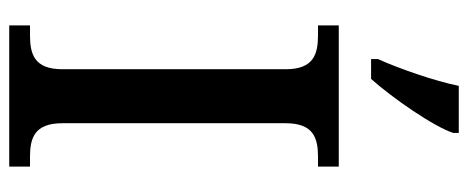

<svg xmlns="http://www.w3.org/2000/svg" viewBox="-319 -695 1014 416"><g transform="rotate(90 188.0 -487.0)"><path d="M108 -784H151C193 -831 255 -921 268 -962V-974H166C156 -923 128 -843 108 -799ZM35 0H341V-45H320C280 -45 247 -54 247 -115V-599C247 -660 280 -669 320 -669H341V-714H35V-669H56C97 -669 130 -660 130 -599V-115C130 -54 97 -45 56 -45H35Z"/></g></svg>

Font: Noto Serif Thai Medium
Style: Regular
Weight: 500
Designer: Monotype Design Team
Foundry: Monotype Imaging Inc.
Version: Version 1.901;PS 001.901;hotconv 1.0.88;makeotf.lib2.5.64775